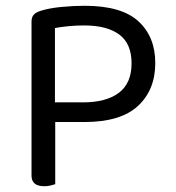

<svg xmlns="http://www.w3.org/2000/svg" viewBox="-20 -639 607 664"><path d="M171 -217V-2Q165 0 155 2.5Q145 5 133 5Q89 5 89 -32V-564Q89 -580 97 -588.5Q105 -597 122 -602Q151 -611 192.5 -615Q234 -619 273 -619Q400 -619 458.5 -565.5Q517 -512 517 -421Q517 -328 457 -272.5Q397 -217 272 -217ZM267 -285Q347 -285 391 -318Q435 -351 435 -420Q435 -488 392.5 -519.5Q350 -551 271 -551Q244 -551 217.5 -548.5Q191 -546 170 -542V-285Z"/></svg>

Font: Baloo 2 Latin
Style: Regular
Weight: 400
Designer: Sarang Kulkarni and Ek Type
Foundry: Ek Type
Version: Version 1.001